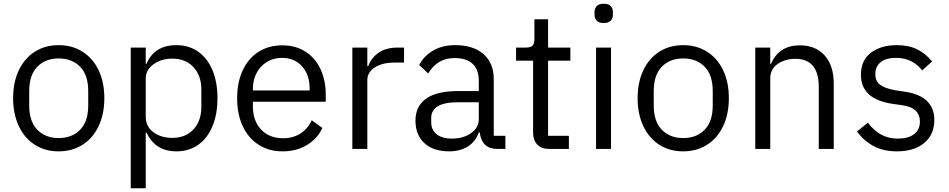

<svg xmlns="http://www.w3.org/2000/svg" viewBox="-20 -795 5066 1025"><path d="M50 -271Q50 -356 80.5 -420Q111 -484 166 -519Q221 -554 293 -554Q365 -554 420.5 -519Q476 -484 506.5 -420Q537 -356 537 -271Q537 -186 506.5 -121.5Q476 -57 420.5 -22Q365 13 293 13Q221 13 166 -22Q111 -57 80.5 -121.5Q50 -186 50 -271ZM451 -232V-309Q451 -394 408 -438.5Q365 -483 293 -483Q222 -483 179 -438.5Q136 -394 136 -309V-232Q136 -147 179 -102.5Q222 -58 293 -58Q365 -58 408 -102.5Q451 -147 451 -232Z M678 210V-541H758V-454H762Q804 -554 922 -554Q988 -554 1037.5 -519.5Q1087 -485 1114 -421Q1141 -357 1141 -271Q1141 -185 1114 -120.5Q1087 -56 1037.5 -21.5Q988 13 922 13Q865 13 825.5 -12Q786 -37 762 -87H758V210ZM1055 -226V-316Q1055 -391 1013 -436.5Q971 -482 900 -482Q841 -482 799.5 -452Q758 -422 758 -375V-172Q758 -120 798.5 -89.5Q839 -59 900 -59Q971 -59 1013 -104.5Q1055 -150 1055 -226Z M1246 -271Q1246 -356 1276 -420Q1306 -484 1360.5 -518.5Q1415 -553 1487 -553Q1558 -553 1610.5 -519.5Q1663 -486 1691 -426Q1719 -366 1719 -289V-252H1330V-226Q1330 -151 1373.5 -104Q1417 -57 1492 -57Q1544 -57 1583.5 -82Q1623 -107 1644 -153L1701 -112Q1675 -55 1619 -21Q1563 13 1488 13Q1416 13 1361 -22Q1306 -57 1276 -121Q1246 -185 1246 -271ZM1330 -312H1633V-322Q1633 -396 1592.5 -441Q1552 -486 1487 -486Q1418 -486 1374 -439Q1330 -392 1330 -318Z M1861 0V-541H1941V-442H1946Q1961 -485 2000.5 -513Q2040 -541 2103 -541H2137V-461H2087Q2021 -461 1981 -435Q1941 -409 1941 -368V0Z M2198 -151Q2198 -228 2255 -268.5Q2312 -309 2427 -309H2536V-363Q2536 -423 2503.5 -454Q2471 -485 2406 -485Q2315 -485 2266 -403L2218 -448Q2242 -495 2291.5 -524.5Q2341 -554 2410 -554Q2507 -554 2561.5 -506Q2616 -458 2616 -372V-70H2678V0H2635Q2552 0 2541 -88H2536Q2519 -39 2477.5 -13Q2436 13 2378 13Q2293 13 2245.5 -31Q2198 -75 2198 -151ZM2536 -158V-249H2423Q2352 -249 2317 -227.5Q2282 -206 2282 -165V-143Q2282 -101 2311.5 -78Q2341 -55 2392 -55Q2454 -55 2495 -84.5Q2536 -114 2536 -158Z M2911 0Q2870 0 2848 -23.5Q2826 -47 2826 -86V-471H2735V-541H2787Q2813 -541 2823 -551.5Q2833 -562 2833 -589V-692H2906V-541H3025V-471H2906V-70H3017V0Z M3154 -717V-730Q3154 -751 3166 -763Q3178 -775 3203 -775Q3228 -775 3240 -763Q3252 -751 3252 -730V-717Q3252 -696 3240 -684Q3228 -672 3203 -672Q3178 -672 3166 -684Q3154 -696 3154 -717ZM3242 0H3162V-541H3242Z M3384 -271Q3384 -356 3414.5 -420Q3445 -484 3500 -519Q3555 -554 3627 -554Q3699 -554 3754.5 -519Q3810 -484 3840.5 -420Q3871 -356 3871 -271Q3871 -186 3840.5 -121.5Q3810 -57 3754.5 -22Q3699 13 3627 13Q3555 13 3500 -22Q3445 -57 3414.5 -121.5Q3384 -186 3384 -271ZM3785 -232V-309Q3785 -394 3742 -438.5Q3699 -483 3627 -483Q3556 -483 3513 -438.5Q3470 -394 3470 -309V-232Q3470 -147 3513 -102.5Q3556 -58 3627 -58Q3699 -58 3742 -102.5Q3785 -147 3785 -232Z M4012 0V-541H4092V-454H4096Q4139 -553 4250 -553Q4334 -553 4382.5 -499Q4431 -445 4431 -348V0H4351V-332Q4351 -406 4319.5 -443.5Q4288 -481 4227 -481Q4171 -481 4131.5 -453.5Q4092 -426 4092 -375V0Z M4555 -93 4613 -140Q4645 -98 4684 -76.5Q4723 -55 4773 -55Q4829 -55 4860 -79Q4891 -103 4891 -146Q4891 -182 4868 -204.5Q4845 -227 4792 -234L4749 -240Q4576 -264 4576 -396Q4576 -473 4629.5 -513.5Q4683 -554 4768 -554Q4831 -554 4876.5 -531.5Q4922 -509 4956 -467L4903 -419Q4882 -448 4846.5 -467Q4811 -486 4763 -486Q4710 -486 4681.5 -463Q4653 -440 4653 -400Q4653 -361 4679 -342Q4705 -323 4760 -313L4802 -307Q4888 -295 4928 -256.5Q4968 -218 4968 -155Q4968 -77 4914.5 -32Q4861 13 4768 13Q4697 13 4645 -14.5Q4593 -42 4555 -93Z"/></svg>

Font: IBM Plex Sans SC
Style: Regular
Weight: 400
Designer: Mike Abbink; Paul van der Laan; Pieter van Rosmalen; Eunyou Noh; Wujin Sim; Chorong Kim; Dohee Lee; Yejin We; Jinhee Kim
Foundry: Sandoll Inc.
Version: Version 1.000